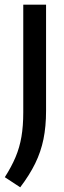

<svg xmlns="http://www.w3.org/2000/svg" viewBox="-40 -564 274 817"><path d="M46 233 -19.5 190Q9 145.5 26.2 104.5Q43.5 63.5 51.2 18Q59 -27.5 59 -86V-544H156V-92Q156 -26 145 28Q134 82 109.8 131.5Q85.5 181 46 233Z"/></svg>

Font: Encode Sans Condensed Condensed Medium
Style: Regular
Weight: 500
Width: 3
Designer: Multiple Designers
Foundry: Impallari Type
Version: Version 3.000; ttfautohint (v1.8.3) -l 8 -r 50 -G 200 -x 14 